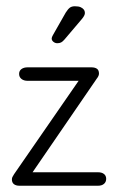

<svg xmlns="http://www.w3.org/2000/svg" viewBox="-20 -593 379 613"><path d="M84 -43 289 -342Q293 -347 294.5 -351Q296 -355 296 -358Q296 -369 289.5 -373.5Q283 -378 272 -378H68Q56 -378 48.5 -372.5Q41 -367 41 -357Q41 -347 48.5 -341Q56 -335 68 -335H231L25 -37Q21 -31 19.5 -27.5Q18 -24 18 -20Q18 -10 24.5 -5Q31 0 42 0H293Q305 0 312 -6Q319 -12 319 -22Q319 -32 312 -37.5Q305 -43 293 -43ZM251 -551Q251 -558 247.5 -562.5Q244 -567 237.5 -570Q231 -573 219 -573Q209 -573 203 -568.5Q197 -564 190 -553L149 -481Q145 -474 145 -470Q145 -464 150.5 -459.5Q156 -455 163 -455Q170 -455 175 -457.5Q180 -460 186 -467L242 -533Q251 -544 251 -551Z"/></svg>

Font: Beiruti Light
Style: Regular
Weight: 300
Designer: Arlette Boutros
Foundry: Boutros
Version: Version 1.41